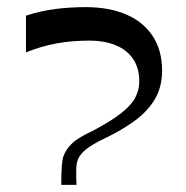

<svg xmlns="http://www.w3.org/2000/svg" viewBox="-20 -519 523 539"><path d="M152 0Q152 -35 153.5 -53.5Q155 -72 158.5 -81.5Q162 -91 167 -98Q177 -114 194 -126Q211 -138 239 -151Q292 -179 320.5 -201.5Q349 -224 360 -245.5Q371 -267 371 -290Q371 -329 353 -354.5Q335 -380 303.5 -392.5Q272 -405 233 -405Q181 -405 138 -397Q95 -389 53 -372V-475Q96 -489 137.5 -494Q179 -499 220 -499Q286 -499 334 -478.5Q382 -458 408.5 -418Q435 -378 435 -321Q435 -275 415 -241Q395 -207 359 -180.5Q323 -154 275 -131Q253 -121 233 -108Q213 -95 204 -81Q200 -76 197 -66Q194 -56 194 -43Q194 -34 194 -23Q194 -12 195 0Z"/></svg>

Font: Ojuju Medium
Style: Regular
Weight: 500
Designer: Chisaokwu Joboson, Mirko Velimirovic
Foundry: Udi Foundry
Version: Version 1.000